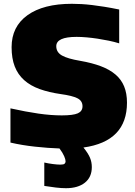

<svg xmlns="http://www.w3.org/2000/svg" viewBox="-20 -770 711 1010"><path d="M327 220Q303 220 273.5 216.5Q244 213 213 208V85Q235 90 258.5 93Q282 96 298 96Q315 96 320 91Q325 86 325 79Q325 69 317.5 51.5Q310 34 293 11Q233 9 164 1.5Q95 -6 35 -20V-200Q116 -182 182 -172.5Q248 -163 305 -163Q365 -163 389.5 -174Q414 -185 414 -211Q414 -240 386.5 -253.5Q359 -267 300 -275Q237 -284 188.5 -301.5Q140 -319 107 -348.5Q74 -378 57.5 -420.5Q41 -463 41 -522Q41 -630 124.5 -690Q208 -750 358 -750Q384 -750 409.5 -748.5Q435 -747 464.5 -743.5Q494 -740 528.5 -734.5Q563 -729 607 -720V-542Q581 -550 552 -556Q523 -562 493.5 -566.5Q464 -571 435.5 -573.5Q407 -576 383 -576Q276 -576 276 -527Q276 -495 306 -478Q336 -461 402 -450Q465 -439 511 -421.5Q557 -404 587.5 -378Q618 -352 633 -315.5Q648 -279 648 -230Q648 -26 419 6Q444 37 453.5 60Q463 83 463 109Q463 162 426.5 191Q390 220 327 220Z"/></svg>

Font: Encode Sans Normal
Style: Black
Weight: 900
Designer: Pablo Impallari, Andres Torresi
Foundry: Pablo Impallari, Andres Torresi
Version: Version 1.000; ttfautohint (v1.00) -l 8 -r 50 -G 200 -x 14 -